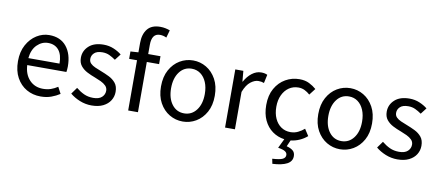

<svg xmlns="http://www.w3.org/2000/svg" viewBox="-86 -1161 4050 1766"><g transform="rotate(10 1939.0 -278.0)"><path d="M312 13.2Q239.3 13.2 180.4 -20.5Q121.6 -54.2 86.7 -117.9Q51.8 -181.6 51.8 -271Q51.8 -359.4 86.9 -423.6Q122.1 -487.8 177.5 -522.5Q232.9 -557.1 294.9 -557.1Q399.4 -557.1 455.8 -487.8Q512.2 -418.5 512.2 -301.8Q512.2 -287.1 510.7 -273.9Q509.3 -260.7 507.8 -250H142.1Q146.5 -163.1 195.6 -111.6Q244.6 -60.1 321.8 -60.1Q361.8 -60.1 394.5 -71.3Q427.2 -82.5 458 -103L490.2 -42Q454.6 -18.6 410.6 -2.7Q366.7 13.2 312 13.2ZM141.1 -314.9H432.1Q432.1 -397.5 396.5 -440.7Q360.8 -483.9 296.9 -483.9Q239.3 -483.9 194.3 -439.9Q149.4 -396 141.1 -314.9Z M788.1 13.2Q730.5 13.2 677.5 -8.3Q624.5 -29.8 586.4 -62L630.4 -123Q666 -93.8 704.3 -75.9Q742.7 -58.1 791 -58.1Q845.2 -58.1 871.8 -83Q898.4 -107.9 898.4 -143.1Q898.4 -170.4 879.9 -189.2Q861.3 -208 832.8 -221.4Q804.2 -234.9 774.4 -246.1Q736.3 -259.8 700 -278.6Q663.6 -297.4 639.9 -326.9Q616.2 -356.4 616.2 -402.8Q616.2 -467.3 665 -512.2Q713.9 -557.1 803.2 -557.1Q853.5 -557.1 897 -538.8Q940.4 -520.5 971.2 -495.1L927.2 -438Q899.4 -458 869.9 -471.9Q840.3 -485.8 804.2 -485.8Q752.4 -485.8 727.8 -462.6Q703.1 -439.5 703.1 -407.2Q703.1 -381.3 719.7 -364.7Q736.3 -348.1 762.9 -336.4Q789.6 -324.7 820.3 -313Q859.9 -297.9 897.7 -279.3Q935.5 -260.7 960.4 -230.2Q985.4 -199.7 985.4 -147.9Q985.4 -104 962.6 -67.4Q939.9 -30.8 896 -8.8Q852.1 13.2 788.1 13.2Z M1055.2 -469.2V-538.1L1128.9 -543V-629.9Q1128.9 -712.4 1167.5 -760.7Q1206.1 -809.1 1287.1 -809.1Q1312.5 -809.1 1335.9 -804.2Q1359.4 -799.3 1377.9 -792L1357.9 -721.2Q1328.1 -735.8 1296.9 -735.8Q1220.2 -735.8 1220.2 -628.9V-543H1335V-469.2H1220.2V0H1128.9V-469.2Z M1639.2 13.2Q1572.3 13.2 1515.1 -20.5Q1458 -54.2 1422.9 -117.7Q1387.7 -181.2 1387.7 -271Q1387.7 -361.3 1422.9 -425.3Q1458 -489.3 1515.1 -523.2Q1572.3 -557.1 1639.2 -557.1Q1705.6 -557.1 1762.7 -523.2Q1819.8 -489.3 1855 -425.3Q1890.1 -361.3 1890.1 -271Q1890.1 -181.2 1855 -117.7Q1819.8 -54.2 1762.7 -20.5Q1705.6 13.2 1639.2 13.2ZM1639.2 -63Q1709.5 -63 1753.2 -120.1Q1796.9 -177.2 1796.9 -271Q1796.9 -333.5 1777.1 -380.6Q1757.3 -427.7 1721.7 -453.9Q1686 -480 1639.2 -480Q1568.4 -480 1525.1 -422.4Q1481.9 -364.7 1481.9 -271Q1481.9 -177.2 1525.1 -120.1Q1568.4 -63 1639.2 -63Z M2033.7 0V-543H2108.9L2117.7 -443.8H2120.1Q2148.4 -495.6 2188.7 -526.4Q2229 -557.1 2273.9 -557.1Q2309.1 -557.1 2332 -544.9L2314.9 -465.8Q2301.3 -470.7 2290.3 -472.9Q2279.3 -475.1 2261.7 -475.1Q2228 -475.1 2190.4 -446.5Q2152.8 -418 2126 -349.1V0Z M2520 252.9 2510.7 207Q2581.5 202.6 2607.2 189.7Q2632.8 176.8 2632.8 151.9Q2632.8 130.9 2613.5 118.2Q2594.2 105.5 2546.9 98.1L2588.9 11.2Q2525.9 2.4 2476.6 -33.2Q2427.2 -68.8 2398.9 -128.9Q2370.6 -189 2370.6 -271Q2370.6 -361.3 2406.7 -425.3Q2442.9 -489.3 2502.4 -523.2Q2562 -557.1 2631.8 -557.1Q2685.1 -557.1 2723.1 -537.8Q2761.2 -518.6 2790 -493.2L2743.7 -433.1Q2720.7 -454.1 2694.1 -467Q2667.5 -480 2635.7 -480Q2586.4 -480 2547.9 -453.9Q2509.3 -427.7 2487.1 -380.6Q2464.8 -333.5 2464.8 -271Q2464.8 -208.5 2486.1 -161.6Q2507.3 -114.7 2545.2 -88.9Q2583 -63 2632.8 -63Q2670.4 -63 2702.9 -78.9Q2735.4 -94.7 2760.7 -117.2L2800.8 -55.2Q2768.6 -27.3 2729.5 -10Q2690.4 7.3 2647.9 12.2L2622.1 70.8Q2660.2 80.6 2681.4 98.4Q2702.6 116.2 2702.6 149.9Q2702.6 198.7 2655.5 223.6Q2608.4 248.5 2520 252.9Z M3107.9 13.2Q3041 13.2 2983.9 -20.5Q2926.8 -54.2 2891.6 -117.7Q2856.4 -181.2 2856.4 -271Q2856.4 -361.3 2891.6 -425.3Q2926.8 -489.3 2983.9 -523.2Q3041 -557.1 3107.9 -557.1Q3174.3 -557.1 3231.4 -523.2Q3288.6 -489.3 3323.7 -425.3Q3358.9 -361.3 3358.9 -271Q3358.9 -181.2 3323.7 -117.7Q3288.6 -54.2 3231.4 -20.5Q3174.3 13.2 3107.9 13.2ZM3107.9 -63Q3178.2 -63 3221.9 -120.1Q3265.6 -177.2 3265.6 -271Q3265.6 -333.5 3245.8 -380.6Q3226.1 -427.7 3190.4 -453.9Q3154.8 -480 3107.9 -480Q3037.1 -480 2993.9 -422.4Q2950.7 -364.7 2950.7 -271Q2950.7 -177.2 2993.9 -120.1Q3037.1 -63 3107.9 -63Z M3644.5 13.2Q3586.9 13.2 3533.9 -8.3Q3481 -29.8 3442.9 -62L3486.8 -123Q3522.5 -93.8 3560.8 -75.9Q3599.1 -58.1 3647.5 -58.1Q3701.7 -58.1 3728.3 -83Q3754.9 -107.9 3754.9 -143.1Q3754.9 -170.4 3736.3 -189.2Q3717.8 -208 3689.2 -221.4Q3660.6 -234.9 3630.9 -246.1Q3592.8 -259.8 3556.4 -278.6Q3520 -297.4 3496.3 -326.9Q3472.7 -356.4 3472.7 -402.8Q3472.7 -467.3 3521.5 -512.2Q3570.3 -557.1 3659.7 -557.1Q3710 -557.1 3753.4 -538.8Q3796.9 -520.5 3827.6 -495.1L3783.7 -438Q3755.9 -458 3726.3 -471.9Q3696.8 -485.8 3660.6 -485.8Q3608.9 -485.8 3584.2 -462.6Q3559.6 -439.5 3559.6 -407.2Q3559.6 -381.3 3576.2 -364.7Q3592.8 -348.1 3619.4 -336.4Q3646 -324.7 3676.8 -313Q3716.3 -297.9 3754.2 -279.3Q3792 -260.7 3816.9 -230.2Q3841.8 -199.7 3841.8 -147.9Q3841.8 -104 3819.1 -67.4Q3796.4 -30.8 3752.4 -8.8Q3708.5 13.2 3644.5 13.2Z"/></g></svg>

Font: Source Han Sans CN
Style: Regular
Weight: 400
Designer: Ryoko NISHIZUKA  (kana, bopomofo & ideographs); Paul D. Hunt (Latin, Greek & Cyrillic); Sandoll Communications , Soo-you
Foundry: Adobe
Version: Version 2.004;hotconv 1.0.118;makeotfexe 2.5.65603